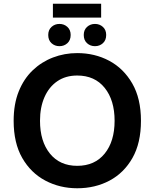

<svg xmlns="http://www.w3.org/2000/svg" viewBox="-20 -993 827 1027"><path d="M393 14Q300 14 222.5 -27Q145 -68 99 -148Q53 -228 53 -347Q53 -436 80 -503.5Q107 -571 154.5 -616.5Q202 -662 263.5 -685.5Q325 -709 393 -709Q487 -709 564 -668Q641 -627 687.5 -546.5Q734 -466 734 -347Q734 -228 688.5 -148Q643 -68 566 -27Q489 14 393 14ZM393 -106Q487 -106 540 -171.5Q593 -237 593 -347Q593 -457 540 -523Q487 -589 393 -589Q331 -589 286.5 -558.5Q242 -528 218 -473.5Q194 -419 194 -347Q194 -237 247 -171.5Q300 -106 393 -106ZM263 -899V-973H521V-899ZM298 -746Q273 -746 255.5 -762Q238 -778 238 -806Q238 -833 255.5 -849Q273 -865 298 -865Q323 -865 340.5 -849Q358 -833 358 -806Q358 -778 340.5 -762Q323 -746 298 -746ZM488 -746Q463 -746 445.5 -762Q428 -778 428 -806Q428 -833 445.5 -849Q463 -865 488 -865Q513 -865 530.5 -849Q548 -833 548 -806Q548 -778 530.5 -762Q513 -746 488 -746Z"/></svg>

Font: Ubuntu Sans
Style: Bold
Weight: 700
Designer: Dalton Maag Ltd
Foundry: Dalton Maag Ltd
Version: Version 1.006; ttfautohint (v1.8.4.7-5d5b)